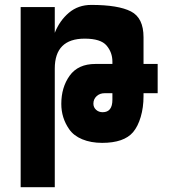

<svg xmlns="http://www.w3.org/2000/svg" viewBox="-20 -569 698 789"><path d="M205.1 -434.1Q225.1 -484.4 263.2 -516.6Q301.3 -548.8 355 -548.8Q465.8 -548.8 518.1 -522Q569.8 -495.6 569.8 -416V-306.2H627.9V-186H569.8V-173.8Q569.8 -127.4 558.3 -88.6Q546.9 -49.8 526.9 -25.9Q489.3 18.1 399.9 18.1Q353.5 18.1 318.1 3.4Q282.7 -11.2 264.2 -38.1Q231.9 -84.5 231.9 -142.1Q231.9 -210 266.1 -257.8Q300.8 -306.2 372.1 -306.2H441.9V-315.9Q441.9 -353.5 418 -381.8Q394 -410.2 328.1 -410.2Q205.1 -410.2 205.1 -287.1V200.2H64.9V-540H205.1ZM363.8 -143.1Q363.8 -127.9 374.8 -117.9Q385.7 -107.9 401.9 -107.9Q441.9 -107.9 441.9 -159.2V-186H410.2Q390.1 -186 377 -173.8Q363.8 -161.6 363.8 -143.1Z"/></svg>

Font: Miedinger*
Style: Bold
Weight: 700
Version: Version 001.000